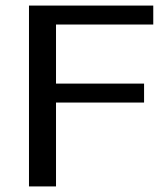

<svg xmlns="http://www.w3.org/2000/svg" viewBox="-20 -669 600 689"><path d="M84 -649H530V-581H181V-369H497V-301H181V0H84Z"/></svg>

Font: Play
Style: Regular
Weight: 400
Designer: Jonas Hecksher (Cyrillic expansion: Cyreal)
Foundry: Jonas Hecksher, Playtype, e-types AS
Version: Version 2.101; ttfautohint (v1.5.65-e2d9)